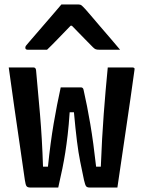

<svg xmlns="http://www.w3.org/2000/svg" viewBox="-20 -837 640 857"><path d="M251 -447H341Q351 -447 353 -436Q369 -366 383 -283.5Q397 -201 409 -93H430Q435 -222 443 -328Q451 -434 461 -536H571Q576 -536 579 -533.5Q582 -531 580 -523Q563 -399 543 -265Q523 -131 504 0H380Q369 0 364.5 -5.5Q360 -11 355 -33Q346 -76 338 -115.5Q330 -155 323.5 -207Q317 -259 310 -336H291Q287 -277 282 -234.5Q277 -192 271.5 -157Q266 -122 258.5 -85Q251 -48 240 0H115Q103 0 98.5 -6Q94 -12 91 -33Q82 -98 69.5 -182Q57 -266 44 -357.5Q31 -449 19 -536H129Q140 -536 141 -523Q149 -438 158.5 -327.5Q168 -217 172 -93H194Q205 -200 219.5 -285Q234 -370 251 -447ZM254 -817H331Q339 -817 344 -813Q349 -809 362 -795Q370 -786 387.5 -765.5Q405 -745 428 -718Q451 -691 474.5 -664Q498 -637 516 -615H424Q413 -615 407.5 -617Q402 -619 395 -626Q385 -636 361.5 -660Q338 -684 301 -722H295Q260 -686 235.5 -660.5Q211 -635 190 -615H104Q93 -615 93 -624Q93 -629 96 -633Q99 -637 112 -652Q124 -666 143.5 -688.5Q163 -711 184.5 -736Q206 -761 225 -783Q244 -805 254 -817Z"/></svg>

Font: Recursive Mn Lnr St SmB
Style: Regular
Weight: 600
Monospace: yes
Version: Version 1.079;hotconv 1.0.112;makeotfexe 2.5.65598; ttfautoh